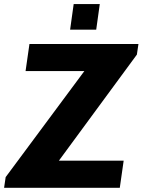

<svg xmlns="http://www.w3.org/2000/svg" viewBox="-32 -896 681 916"><path d="M-12.5 0 -5 -51 370.5 -557H90L108.5 -686H628.5L621 -635.5L249 -129.5H558L539.5 0ZM302.5 -754.5 319.5 -876.5H444L427 -754.5Z"/></svg>

Font: Chivo Mono Medium
Style: Italic
Weight: 500
Italic angle: -8.05°
Monospace: yes
Designer: Hector Gatti
Foundry: Omnibus-Type
Version: Version 1.008